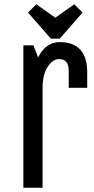

<svg xmlns="http://www.w3.org/2000/svg" viewBox="-20 -883 440 903"><path d="M390.1 -470.2H303.2V-548.8Q303.2 -578.1 292 -591.6Q280.8 -605 257.8 -605Q228 -605 204.1 -568.8Q180.2 -532.7 180.2 -466.8V0H89.8V-669.9H137.2L159.2 -612.8Q195.3 -685.1 261.2 -685.1Q324.7 -685.1 357.4 -649.4Q390.1 -613.8 390.1 -544.9ZM368.2 -824.2 261.2 -701.2H219.2L111.8 -824.2L150.9 -862.8L240.2 -799.8L329.1 -862.8Z"/></svg>

Font: Unica One
Style: Bold
Weight: 400
Designer: Eduardo Rodriguez Tunni
Foundry: Eduardo Rodriguez Tunni
Version: Version 1.001